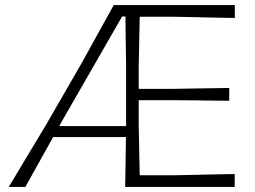

<svg xmlns="http://www.w3.org/2000/svg" viewBox="-20 -733 1002 753"><path d="M14.5 0Q49 -58 87 -121Q125 -184 159.5 -241.5L302.5 -489.5Q336 -550.5 366.2 -605Q396.5 -659.5 426 -713H901V-662.5Q866 -663 820.5 -664Q775 -665 729.5 -666Q684 -667 649 -667.5H528Q527 -619 526 -571.2Q525 -523.5 524 -469V-384.5H657Q720.5 -385.5 776 -386.5Q831.5 -387.5 879 -388V-338Q864 -338 835.5 -338.2Q807 -338.5 773.2 -339Q739.5 -339.5 708.2 -339.8Q677 -340 656 -340H524V-244Q525 -189.5 526 -141.8Q527 -94 528 -45.5H653.5Q685.5 -46 730.2 -47Q775 -48 820.8 -49Q866.5 -50 900.5 -50.5V0H471Q472 -50.5 472.5 -97.2Q473 -144 474 -195.5H188.5Q161.5 -147.5 133.8 -97.5Q106 -47.5 79.5 0ZM230 -270Q221 -254 212.5 -238.5H474.5V-475Q473.5 -529 473 -576Q472.5 -623 472 -668.5H459Z"/></svg>

Font: Commissioner Loud ExtraLight
Style: Regular
Weight: 200
Designer: Kostas Bartsokas
Foundry: Kostas Bartsokas
Version: Version 1.000; ttfautohint (v1.8.3)